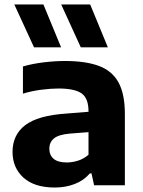

<svg xmlns="http://www.w3.org/2000/svg" viewBox="-20 -828 638 858"><path d="M225.5 10Q133.5 10 84.8 -34.2Q36 -78.5 36 -149Q36 -225.5 92.8 -268.8Q149.5 -312 276 -320.5L375.5 -328.5V-330.5Q375.5 -388.5 344.8 -410.5Q314 -432.5 241 -432.5Q207.5 -432.5 164.5 -427Q121.5 -421.5 82.5 -409.5V-531Q125.5 -543.5 176 -549.5Q226.5 -555.5 269.5 -555.5Q362.5 -555.5 421.8 -533.5Q481 -511.5 509.5 -459.8Q538 -408 538 -318.5V0H400.5L389 -53H381.5Q354 -21 313.2 -5.5Q272.5 10 225.5 10ZM200.5 -163.5Q200.5 -134.5 219.8 -118.2Q239 -102 278.5 -102Q303 -102 328.5 -110Q354 -118 375.5 -136.5V-237.5L292 -231Q242 -226.5 221.2 -209.5Q200.5 -192.5 200.5 -163.5ZM341 -616.5 253.5 -808H383L462 -616.5ZM132 -616.5 44 -808H174L253 -616.5Z"/></svg>

Font: Encode Sans SemiExpanded SemiExpanded
Style: Bold
Weight: 700
Width: 6
Designer: Multiple Designers
Foundry: Impallari Type
Version: Version 3.000; ttfautohint (v1.8.3) -l 8 -r 50 -G 200 -x 14 